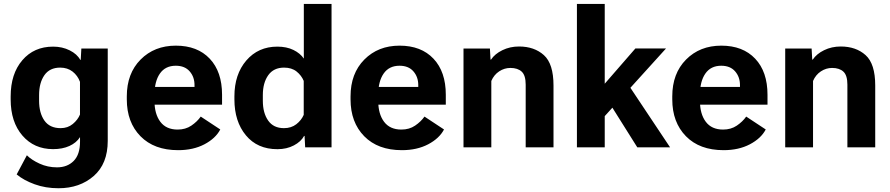

<svg xmlns="http://www.w3.org/2000/svg" viewBox="-20 -768 4642 1001"><path d="M66.9 141.4 120.1 41.5Q144 65.7 186.3 85.1Q228.5 104.5 277.1 104.5Q330.8 104.5 364 71.2Q397.2 37.8 397.2 -29.5V-53.2Q378.2 -23.4 342 -7Q305.9 9.5 256.8 9.5Q157.7 9.5 96.7 -61.4Q35.6 -132.3 35.6 -249.8V-265.4Q35.6 -383.1 96.4 -454Q157.2 -524.9 256.8 -524.9Q304.7 -524.9 343.4 -505.5Q382.1 -486.1 398.2 -456.1H400.9L404.1 -515.1H541.7V-33.4Q541.7 85.7 468.8 149.5Q395.8 213.4 284.9 213.4Q217.3 213.4 160.5 192.7Q103.8 172.1 66.9 141.4ZM183.8 -242.7Q183.8 -179 211.5 -139.4Q239.3 -99.9 296.1 -99.9Q333.3 -99.9 359.5 -121.6Q385.7 -143.3 397 -170.9V-341.3Q385 -374 358.4 -394.8Q331.8 -415.5 293.7 -415.5Q239 -415.5 211.4 -375.9Q183.8 -336.2 183.8 -272.5Z M641.1 -250V-265.6Q641.1 -385 713 -457.5Q784.9 -530 896.7 -530Q1009.3 -530 1073.5 -462Q1137.7 -394 1137.7 -274.2V-222.2H740V-314.9H994.1V-323.7Q994.4 -366.5 968.9 -395.9Q943.4 -425.3 896.5 -425.3Q842 -425.3 813.7 -384.6Q785.4 -344 785.4 -273.4V-242.4Q785.4 -173.6 815.9 -133.1Q846.4 -92.5 906 -92.5Q947.3 -92.5 977.5 -113Q1007.8 -133.5 1026.6 -160.2L1128.4 -93Q1104 -46.4 1045.8 -15.7Q987.5 14.9 908.7 14.9Q783.7 14.9 712.4 -57.7Q641.1 -130.4 641.1 -250Z M1202.1 -249.8V-265.4Q1202.1 -380.6 1264.3 -452.8Q1326.4 -524.9 1426 -524.9Q1474.1 -524.9 1509.5 -507.7Q1544.9 -490.5 1564 -462.6V-747.6H1708.5V0H1571L1567.9 -59.3H1565.4Q1549.3 -29.5 1512 -9.9Q1474.6 9.8 1426.5 9.8Q1321.8 9.8 1262 -62.5Q1202.1 -134.8 1202.1 -249.8ZM1350.3 -242.7Q1350.3 -179 1378.1 -139.4Q1405.8 -99.9 1460.4 -99.9Q1498.3 -99.9 1524.7 -120.2Q1551 -140.6 1563.5 -169.2V-346.2Q1551.5 -375 1526.1 -395.3Q1500.7 -415.5 1460.9 -415.5Q1406.7 -415.5 1378.5 -375.9Q1350.3 -336.2 1350.3 -272.5Z M1807.6 -250V-265.6Q1807.6 -385 1879.5 -457.5Q1951.4 -530 2063.2 -530Q2175.8 -530 2240 -462Q2304.2 -394 2304.2 -274.2V-222.2H1906.5V-314.9H2160.6V-323.7Q2160.9 -366.5 2135.4 -395.9Q2109.9 -425.3 2063 -425.3Q2008.5 -425.3 1980.2 -384.6Q1951.9 -344 1951.9 -273.4V-242.4Q1951.9 -173.6 1982.4 -133.1Q2012.9 -92.5 2072.5 -92.5Q2113.8 -92.5 2144 -113Q2174.3 -133.5 2193.1 -160.2L2294.9 -93Q2270.5 -46.4 2212.3 -15.7Q2154.1 14.9 2075.2 14.9Q1950.2 14.9 1878.9 -57.7Q1807.6 -130.4 1807.6 -250Z M2396.5 0V-515.1H2534.2L2537.4 -457.3H2540Q2559.8 -487.1 2599.2 -506.3Q2638.7 -525.6 2686 -525.6Q2765.4 -525.6 2815.6 -480.6Q2865.7 -435.5 2865.7 -322.3V0H2720.7V-326.9Q2720.7 -375 2700 -394.4Q2679.2 -413.8 2640.9 -413.8Q2609.6 -413.8 2582.5 -396Q2555.4 -378.2 2541.5 -345.9V0Z M2987.8 0V-747.6H3132.8V-331.5L3292.7 -515.4H3452.4L3132.8 -162.6V0ZM3302.5 0 3142.3 -254.9 3234.9 -357.9 3473.4 0Z M3484.9 -250V-265.6Q3484.9 -385 3556.8 -457.5Q3628.7 -530 3740.5 -530Q3853 -530 3917.2 -462Q3981.4 -394 3981.4 -274.2V-222.2H3583.7V-314.9H3837.9V-323.7Q3838.1 -366.5 3812.6 -395.9Q3787.1 -425.3 3740.2 -425.3Q3685.8 -425.3 3657.5 -384.6Q3629.2 -344 3629.2 -273.4V-242.4Q3629.2 -173.6 3659.7 -133.1Q3690.2 -92.5 3749.8 -92.5Q3791 -92.5 3821.3 -113Q3851.6 -133.5 3870.4 -160.2L3972.2 -93Q3947.8 -46.4 3889.5 -15.7Q3831.3 14.9 3752.4 14.9Q3627.4 14.9 3556.2 -57.7Q3484.9 -130.4 3484.9 -250Z M4073.7 0V-515.1H4211.4L4214.6 -457.3H4217.3Q4237.1 -487.1 4276.5 -506.3Q4315.9 -525.6 4363.3 -525.6Q4442.6 -525.6 4492.8 -480.6Q4543 -435.5 4543 -322.3V0H4397.9V-326.9Q4397.9 -375 4377.2 -394.4Q4356.4 -413.8 4318.1 -413.8Q4286.9 -413.8 4259.8 -396Q4232.7 -378.2 4218.8 -345.9V0Z"/></svg>

Font: RobotoFlex
Style: Regular
Weight: 400
Designer: Berlow after Robertson
Foundry: Google
Version: Version 2.136